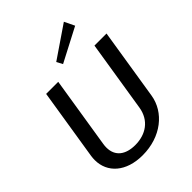

<svg xmlns="http://www.w3.org/2000/svg" viewBox="-250 -1003 1143 1143"><g transform="rotate(-45 321.0 -432.0)"><path d="M529.2 -815 498.3 -879.2 296.7 -741.7 316.7 -704.2ZM48.3 -200C46.7 -188.3 45.8 -177.5 45.8 -166.7C45.8 -61.7 128.3 15 268.3 15C423.3 15 537.5 -77.5 556.7 -200L628.3 -650H526.7L455 -200C440 -105.8 368.3 -59.2 280 -59.2C200.8 -59.2 147.5 -95.8 147.5 -170.8C147.5 -180 148.3 -190 150 -200L221.7 -650H120Z"/></g></svg>

Font: Boon Medium
Style: Italic
Weight: 500
Italic angle: -9°
Designer: Sungsit Sawaiwan
Foundry: FontUni
Version: Version 3.0